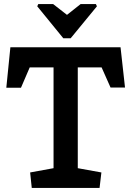

<svg xmlns="http://www.w3.org/2000/svg" viewBox="-20 -923 644 943"><path d="M168 -903H241L309 -850L376 -903H451L456 -892L327 -735H291L163 -892ZM136 0 128 -76 243 -97V-592H126L83 -492H11L31 -691H572L594 -493H523L479 -592H362V-97L478 -76L469 0Z"/></svg>

Font: Kreon SemiBold
Style: Regular
Weight: 600
Designer: Julia Petretta
Foundry: Julia Petretta and Eli Heuer
Version: Version 2.002